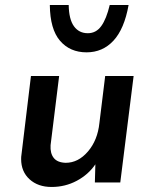

<svg xmlns="http://www.w3.org/2000/svg" viewBox="-20 -725 602 763"><path d="M511 -423 458 0H357L359 -72Q331 -31 285 -6.5Q239 18 185 18Q131 18 97.5 -12.5Q64 -43 64 -93Q64 -103 65 -108L103 -423H215L181 -148Q179 -116 193.5 -97.5Q208 -79 241 -78Q291 -78 329.5 -123Q368 -168 375 -236L398 -423ZM178 -705H253Q254 -648 274 -620.5Q294 -593 329 -593Q362 -593 382.5 -621.5Q403 -650 416 -705H491Q474 -610 431 -563.5Q388 -517 324 -517Q258 -517 218.5 -563Q179 -609 178 -705Z"/></svg>

Font: Josefin Sans SemiBold
Style: Italic
Weight: 600
Italic angle: -7°
Designer: Santiago Orozco
Foundry: Typemade
Version: Version 2.000